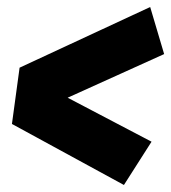

<svg xmlns="http://www.w3.org/2000/svg" viewBox="-20 -608 490 550"><path d="M410.2 -587.9 450.2 -453.1 173.8 -328.1 414.1 -202.1 335 -78.1 14.2 -252.9 36.1 -414.1Z"/></svg>

Font: Fira Sans Compressed Heavy
Style: Italic
Weight: 900
Width: 3
Italic angle: -8°
Designer: Carrois Corporate & Edenspiekermann AG
Foundry: Carrois Corporate GbR & Edenspiekermann AG
Version: Version 4.203;PS 004.203;hotconv 1.0.88;makeotf.lib2.5.64775